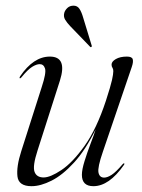

<svg xmlns="http://www.w3.org/2000/svg" viewBox="-20 -632 488 660"><path d="M407 -70Q409 -69 406 -65Q355 8 301 8Q261.5 8 261.5 -31Q261.5 -49 270.8 -78.8Q280 -108.5 291.5 -138.5Q303 -168.5 309 -187.5Q273.5 -115.5 234.2 -72.8Q195 -30 157.2 -11Q119.5 8 88.5 8Q44 8 40 -25.5Q36 -59 53 -112L123.5 -333Q139.5 -381.5 134.8 -396.5Q130 -411.5 116.5 -411.5Q105.5 -411.5 90.5 -402.2Q75.5 -393 53.5 -366Q50 -362 48 -363Q46 -364 49 -369.5Q95 -437.5 151.5 -437.5Q212 -437.5 186 -355L109 -114.5Q91.5 -60.5 98.8 -41.2Q106 -22 130 -22Q153 -22 191.2 -47.5Q229.5 -73 270.8 -130.8Q312 -188.5 344 -285.5Q360.5 -336.5 365 -357Q369.5 -377.5 369.5 -387.5Q369.5 -395 366.5 -399.2Q363.5 -403.5 363.5 -410Q363.5 -420.5 378.2 -429Q393 -437.5 416 -437.5Q433.5 -437.5 436.2 -428.5Q439 -419.5 433 -402L333.5 -110Q315 -56.5 318.5 -39Q322 -21.5 338 -21.5Q349 -21.5 363.8 -31Q378.5 -40.5 401.5 -67.5Q404.5 -71.5 407 -70ZM266 -571 295 -476Q296.5 -472.5 294.5 -471Q292 -468.5 289.5 -471.5L221 -542.5Q210.5 -553.5 204 -564.2Q197.5 -575 201 -588Q203.5 -597 211.8 -604.8Q220 -612.5 233 -612.5Q246 -612.5 253.2 -601.5Q260.5 -590.5 266 -571Z"/></svg>

Font: Fraunces 144pt Light
Style: Italic
Weight: 300
Italic angle: -16°
Version: Version 1.000;[0bf87f6ff]